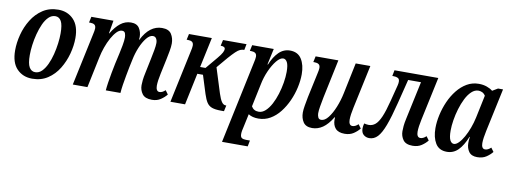

<svg xmlns="http://www.w3.org/2000/svg" viewBox="-62 -892 3910 1472"><g transform="rotate(10 1893.0 -156.0)"><path d="M187 10Q114 10 67.5 -38Q21 -86 21 -182Q21 -241 37.5 -304.5Q54 -368 88 -423Q122 -478 173.5 -512Q225 -546 295 -546Q367 -546 413.5 -497.5Q460 -449 460 -354Q460 -295 443 -231.5Q426 -168 392.5 -113Q359 -58 307.5 -24Q256 10 187 10ZM201 -43Q230 -43 252.5 -65.5Q275 -88 292 -124.5Q309 -161 320 -204.5Q331 -248 336.5 -291Q342 -334 342 -369Q342 -436 326 -464.5Q310 -493 280 -493Q251 -493 228 -470.5Q205 -448 188.5 -411.5Q172 -375 160.5 -331Q149 -287 143.5 -244Q138 -201 138 -166Q138 -100 154.5 -71.5Q171 -43 201 -43Z M1119 10Q1065 10 1043.5 -19.5Q1022 -49 1022 -87Q1022 -104 1024.5 -127.5Q1027 -151 1035 -187L1058 -298Q1066 -336 1072 -369.5Q1078 -403 1078 -424Q1078 -444 1069.5 -458.5Q1061 -473 1043 -473Q1018 -473 993 -442Q968 -411 948.5 -364Q929 -317 919 -267L906 -206Q900 -175 893 -138Q886 -101 880.5 -65Q875 -29 873 0H759Q761 -27 766.5 -63.5Q772 -100 779.5 -139.5Q787 -179 794 -213L813 -298Q819 -324 826 -362Q833 -400 833 -425Q833 -441 827.5 -456.5Q822 -472 803 -472Q782 -472 761.5 -451Q741 -430 722 -395.5Q703 -361 688.5 -320Q674 -279 666 -239L616 0H502L589 -409Q592 -423 594 -433.5Q596 -444 596 -453Q596 -474 584.5 -482Q573 -490 552 -490H542L552 -536H724L707 -435H710Q741 -488 778 -517Q815 -546 860 -546Q906 -546 925 -516Q944 -486 944 -447Q944 -440 942 -427H945Q1005 -546 1102 -546Q1155 -546 1175 -514Q1195 -482 1195 -441Q1195 -417 1188.5 -381Q1182 -345 1176 -317L1151 -199Q1145 -172 1141.5 -147Q1138 -122 1138 -103Q1138 -83 1145 -71Q1152 -59 1166 -59Q1188 -59 1211 -81L1233 -51Q1215 -28 1186.5 -9Q1158 10 1119 10Z M1262 0 1349 -409Q1352 -423 1354 -433.5Q1356 -444 1356 -453Q1356 -474 1344.5 -482Q1333 -490 1312 -490H1302L1312 -536H1490L1440 -302H1482L1559 -394Q1585 -425 1593.5 -442Q1602 -459 1602 -469Q1602 -490 1567 -490L1577 -536H1760L1751 -490Q1734 -490 1719 -483.5Q1704 -477 1684.5 -458.5Q1665 -440 1635 -406L1564 -322L1625 -128Q1639 -85 1652.5 -65.5Q1666 -46 1684 -46H1689L1679 0H1656Q1610 0 1584.5 -9.5Q1559 -19 1544.5 -41.5Q1530 -64 1517 -104L1472 -247H1428L1376 0Z M1705 234 1841 -409Q1844 -423 1846 -433.5Q1848 -444 1848 -453Q1848 -474 1836 -482Q1824 -490 1804 -490H1794L1804 -536H1972L1945 -411H1949Q1974 -473 2011 -509.5Q2048 -546 2098 -546Q2159 -546 2188 -500Q2217 -454 2217 -382Q2217 -333 2205 -278.5Q2193 -224 2170 -173Q2147 -122 2114.5 -80.5Q2082 -39 2040 -14.5Q1998 10 1948 10Q1900 10 1870 -10Q1866 11 1860 37L1848 93Q1844 108 1841.5 122.5Q1839 137 1839 149Q1839 173 1851 180Q1863 187 1884 187H1914L1905 234ZM1941 -42Q1969 -42 1993.5 -64.5Q2018 -87 2037.5 -123.5Q2057 -160 2071 -205Q2085 -250 2092.5 -295.5Q2100 -341 2100 -380Q2100 -432 2088 -454.5Q2076 -477 2057 -477Q2033 -477 2005.5 -443.5Q1978 -410 1955 -358.5Q1932 -307 1921 -250L1884 -74Q1902 -42 1941 -42Z M2366 10Q2317 10 2296.5 -21Q2276 -52 2276 -95Q2276 -118 2281.5 -149.5Q2287 -181 2294 -218L2335 -409Q2338 -423 2340 -433.5Q2342 -444 2342 -453Q2342 -474 2330 -482Q2318 -490 2298 -490H2288L2298 -536H2475L2412 -237Q2404 -196 2398.5 -164Q2393 -132 2393 -110Q2393 -94 2399.5 -79Q2406 -64 2424 -64Q2452 -64 2478.5 -98Q2505 -132 2526.5 -185Q2548 -238 2560 -296L2610 -536H2724L2652 -199Q2646 -172 2642.5 -147Q2639 -122 2639 -103Q2639 -83 2646 -71Q2653 -59 2668 -59Q2690 -59 2713 -81L2735 -51Q2717 -28 2688.5 -9Q2660 10 2619 10Q2570 10 2547.5 -15.5Q2525 -41 2525 -84Q2525 -87 2525.5 -91.5Q2526 -96 2526 -101H2522Q2487 -43 2448.5 -16.5Q2410 10 2366 10Z M2811 10Q2785 10 2766.5 -6Q2748 -22 2748 -55Q2748 -72 2754 -94Q2775 -89 2790 -89Q2818 -89 2840.5 -107.5Q2863 -126 2883 -172Q2903 -218 2924 -301L2956 -426Q2960 -442 2960 -455Q2960 -476 2947 -483Q2934 -490 2914 -490H2903L2912 -536H3253L3181 -199Q3175 -172 3171.5 -147Q3168 -122 3168 -103Q3168 -83 3175 -71Q3182 -59 3197 -59Q3219 -59 3242 -81L3264 -51Q3246 -28 3217.5 -9Q3189 10 3148 10Q3095 10 3074 -19.5Q3053 -49 3053 -87Q3053 -104 3055 -127.5Q3057 -151 3065 -187L3128 -481H3028L2981 -293Q2953 -181 2928 -114.5Q2903 -48 2875.5 -19Q2848 10 2811 10Z M3415 10Q3354 10 3326 -36Q3298 -82 3298 -154Q3298 -203 3310 -257.5Q3322 -312 3344.5 -363Q3367 -414 3400 -455.5Q3433 -497 3475 -521.5Q3517 -546 3568 -546Q3602 -546 3630 -536Q3658 -526 3676 -511L3718 -536H3757L3685 -199Q3679 -172 3675.5 -147Q3672 -122 3672 -103Q3672 -83 3679 -71Q3686 -59 3701 -59Q3723 -59 3746 -81L3768 -51Q3750 -28 3721.5 -9Q3693 10 3651 10Q3606 10 3586 -18Q3566 -46 3566 -86Q3566 -95 3566.5 -106.5Q3567 -118 3570 -133H3567Q3539 -63 3502.5 -26.5Q3466 10 3415 10ZM3458 -59Q3475 -59 3495 -79Q3515 -99 3533.5 -132Q3552 -165 3567 -205.5Q3582 -246 3591 -288L3628 -464Q3617 -481 3602.5 -487.5Q3588 -494 3574 -494Q3545 -494 3520 -470.5Q3495 -447 3476 -409Q3457 -371 3443.5 -326Q3430 -281 3423 -236.5Q3416 -192 3416 -156Q3416 -104 3427.5 -81.5Q3439 -59 3458 -59Z"/></g></svg>

Font: Noto Serif ExtraCondensed SemiBold
Style: Italic
Weight: 600
Width: 2
Italic angle: -12°
Designer: Monotype Design Team
Foundry: Monotype Imaging Inc.
Version: Version 2.013